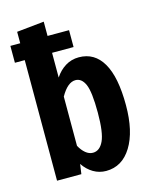

<svg xmlns="http://www.w3.org/2000/svg" viewBox="-116 -831 732 923"><g transform="rotate(-15 250.0 -369.5)"><path d="M470 -265Q470 -135 423.5 -59.5Q377 16 297 16Q263 16 234 -1Q205 -18 184 -49L177 0H56V-600H7V-684H56V-741L192 -755V-684H299V-600H192V-477Q213 -509 243 -527.5Q273 -546 310 -546Q388 -546 429 -475.5Q470 -405 470 -265ZM330 -265Q330 -369 313.5 -406.5Q297 -444 266 -444Q227 -444 192 -382V-137Q205 -113 222 -99Q239 -85 258 -85Q292 -85 311 -125.5Q330 -166 330 -265Z"/></g></svg>

Font: Fira Sans Compressed SemiBold
Style: Regular
Weight: 600
Width: 1
Designer: bBox Type GmbH & Carrois Corporate GbR & Edenspiekermann AG
Foundry: bBox Type GmbH & Carrois Corporate GbR & Edenspiekermann AG
Version: Version 4.301